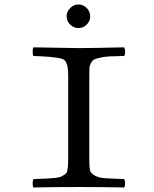

<svg xmlns="http://www.w3.org/2000/svg" viewBox="-20 -825 680 847"><path d="M289.6 -716.6Q273.9 -731.9 273.9 -752.9Q273.9 -773.9 289.6 -789.6Q305.2 -805.2 326.2 -805.2Q347.2 -805.2 362.5 -789.6Q377.9 -773.9 377.9 -752.9Q377.9 -731.9 362.5 -716.6Q347.2 -701.2 326.2 -701.2Q305.2 -701.2 289.6 -716.6ZM374 -122.1Q374 -89.8 376.5 -75.9Q378.9 -62 396.5 -51.5Q414.1 -41 440.4 -39.1Q466.8 -37.1 526.9 -35.2Q531.7 -30.3 532 -16.1Q532.2 -2 526.9 2Q426.8 0 328.1 0Q226.1 0 127.9 2Q124 -2 124 -15.9Q124 -29.8 127.9 -35.2Q163.1 -36.1 183.1 -37.1Q203.1 -38.1 222.7 -40Q242.2 -42 250.5 -46.4Q258.8 -50.8 266.8 -55.9Q274.9 -61 276.9 -72Q278.8 -83 279.8 -93Q280.8 -103 280.8 -122.1V-491.2Q280.8 -517.1 278.3 -529.5Q275.9 -542 270 -553Q264.2 -564 244.6 -567.9Q225.1 -571.8 200.9 -574Q176.8 -576.2 127.9 -578.1Q124 -582 124 -596.9Q124 -611.8 127.9 -616.2Q277.8 -613.3 327.1 -612.8Q380.4 -612.8 526.9 -616.2Q531.7 -612.3 532 -597.2Q532.2 -582 526.9 -578.1Q485.8 -577.1 463.9 -576.2Q441.9 -575.2 421.9 -570.6Q401.9 -565.9 394.5 -562Q387.2 -558.1 381.1 -546.6Q375 -535.2 374.5 -524.2Q374 -513.2 374 -491.2Z"/></svg>

Font: Linux Libertine Mono
Style: Mono
Weight: 400
Designer: Philipp H. Poll
Foundry: Philipp H. Poll
Version: Version 5.1.7 ; ttfautohint (v0.9)